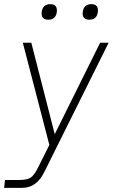

<svg xmlns="http://www.w3.org/2000/svg" viewBox="-36 -706 544 926"><path d="M165 -648Q170 -686 207 -686Q242 -686 238 -648Q233 -611 197 -611Q161 -611 165 -648ZM363 -648Q368 -686 405 -686Q440 -686 436 -648Q431 -611 395 -611Q359 -611 363 -648ZM-16 200 -12 162H58Q99 162 116 147.5Q133 133 149 99L202 -7L74 -500H115L228 -59L447 -500H488L177 125Q140 200 71 200Z"/></svg>

Font: Haskoy ExtraLight
Style: Italic
Weight: 200
Designer: Ertekin Erdin
Foundry: Ertekin Erdin
Version: Version 2.000; ttfautohint (v1.8.4.7-5d5b)